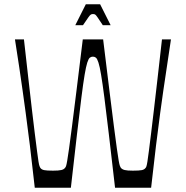

<svg xmlns="http://www.w3.org/2000/svg" viewBox="-20 -886 877 906"><path d="M144.1 0Q131.3 -115.3 121.2 -198.5Q111.1 -281.7 101.1 -354.3Q94.3 -406.4 86.8 -458Q79.3 -509.6 70.8 -568.5Q62.3 -627.4 50.6 -700H93Q104.4 -597.1 113.9 -514.8Q123.3 -432.4 130.6 -369.3Q138 -306.1 143.7 -260.2Q150.9 -204.3 155 -171.5Q159.1 -138.7 161.7 -123Q164.3 -107.3 166.6 -101.7Q168.9 -96 170.4 -93.7Q176.3 -85.7 188.4 -83.2Q200.6 -80.7 230.1 -80.7Q257.1 -80.7 269.5 -83.7Q281.9 -86.7 287.1 -94.3Q289.9 -96.9 291.9 -103.1Q294 -109.3 297.2 -127.9Q300.4 -146.6 305.8 -184.6Q311.1 -222.6 319.6 -288.3Q328 -354 340.5 -454.7Q353 -555.4 370.6 -700H466.7Q484.3 -555.4 496.8 -454.7Q509.3 -354 517.7 -288.3Q526.1 -222.6 531.5 -184.6Q536.9 -146.6 540.1 -127.9Q543.3 -109.3 545.8 -103.1Q548.3 -96.9 550.1 -94.3Q556.4 -86.7 568.3 -83.7Q580.1 -80.7 607.1 -80.7Q636.7 -80.7 648.9 -83.2Q661.1 -85.7 666.9 -93.7Q669.3 -96 671.1 -101.7Q673 -107.3 675.6 -123.4Q678.1 -139.6 682.4 -172.4Q686.6 -205.2 693.6 -261.9Q699.3 -307.9 706.6 -370.6Q714 -433.3 723.4 -515.6Q732.9 -598 744.3 -700H786.7Q776 -627.4 767.1 -568.5Q758.1 -509.6 750.6 -458Q743.1 -406.4 736.1 -354.3Q726.1 -281.7 716.1 -198.5Q706 -115.3 693.1 0H522.9Q505.7 -149.4 493.5 -253.6Q481.3 -357.7 472.5 -425.7Q463.7 -493.7 457.1 -533Q450.6 -572.3 444.6 -590.6Q438.7 -609 432.6 -613.8Q426.4 -618.7 418.3 -618.7Q410 -618.7 403.9 -613.8Q397.7 -609 391.8 -590.6Q385.9 -572.3 379.3 -533Q372.7 -493.7 364.1 -425.7Q355.4 -357.7 343.4 -253.6Q331.3 -149.4 314.4 0ZM335.3 -767.1 385 -866H452.4L502.1 -767.1H465.1Q447.7 -793.4 440.1 -804.5Q432.4 -815.6 428.7 -817.6Q425 -819.7 418.7 -819.7Q413.4 -819.7 409.2 -817.6Q405 -815.6 397.2 -804.5Q389.4 -793.4 371.6 -767.1Z"/></svg>

Font: Ojuju ExtraLight
Style: Regular
Weight: 200
Designer: Chisaokwu Joboson, Mirko Velimirovic
Foundry: Udi Foundry
Version: Version 1.000